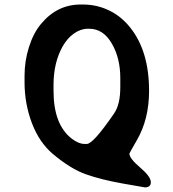

<svg xmlns="http://www.w3.org/2000/svg" viewBox="-20 -726 762 844"><path d="M351.1 -93.3H361.8Q389.6 -93.3 481.4 -227.1Q508.8 -266.6 508.8 -342.8V-383.3Q508.8 -470.7 471.2 -535.2Q433.6 -599.6 372.6 -599.6H366.2Q334.5 -599.6 304.9 -578.6Q275.4 -557.6 255.4 -522Q215.3 -450.7 215.3 -352.5V-327.1Q215.3 -177.2 296.4 -115.7Q326.2 -93.3 351.1 -93.3ZM548.8 -50.8Q548.8 -29.8 595.9 10.3Q643.1 50.3 643.1 75.2Q643.1 97.7 616.7 97.7Q614.3 97.7 518.8 80.6Q423.3 63.5 357.2 40Q291 16.6 213.4 -48.3Q152.8 -99.1 120.4 -184.6Q87.9 -270 87.9 -364.3V-392.6Q87.9 -457.5 107.2 -518.8Q126.5 -580.1 159.7 -620.1Q230.5 -706.1 334 -706.1H345.7Q405.3 -706.1 459 -680.4Q512.7 -654.8 552.7 -604.5Q635.3 -501 635.3 -326.7Q635.3 -203.1 582.5 -111.3Q548.8 -52.7 548.8 -50.8Z"/></svg>

Font: Averia Sans
Style: Bold
Weight: 700
Version: Version 1.0